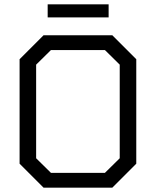

<svg xmlns="http://www.w3.org/2000/svg" viewBox="-20 -862 716 882"><path d="M70 -110V-590L180 -700H496L606 -590V-110L496 0H180ZM462 -68 530 -135V-565L462 -632H214L146 -565V-135L214 -68ZM199 -842H479V-782H199Z"/></svg>

Font: Chakra Petch
Style: Regular
Weight: 400
Designer: Katatrad Aksorn Co.,Ltd.
Foundry: Cadson Demak Co.,Ltd.
Version: Version 1.000; ttfautohint (v1.6)